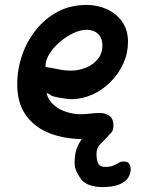

<svg xmlns="http://www.w3.org/2000/svg" viewBox="-20 -550 594 780"><path d="M317 15Q245 15 184.5 -7.5Q124 -30 87 -79.5Q50 -129 50 -208Q50 -268 69.5 -325Q89 -382 126 -428.5Q163 -475 215 -502.5Q267 -530 332 -530Q376 -530 414.5 -512.5Q453 -495 476.5 -461.5Q500 -428 500 -380Q500 -334 481 -292Q462 -250 429 -217Q396 -184 354.5 -165.5Q313 -147 268 -147Q261 -147 237 -150.5Q213 -154 199 -158Q189 -160 183 -166Q181 -167 176 -169.5Q171 -172 169 -172Q176 -143 198.5 -123.5Q221 -104 250.5 -95Q280 -86 307 -86Q326 -86 345.5 -88.5Q365 -91 387 -91Q409 -91 425 -79Q441 -67 441 -40Q441 -18 427.5 -6Q414 6 393.5 10Q373 14 352.5 14.5Q332 15 317 15ZM268 -263Q298 -263 327.5 -274.5Q357 -286 376.5 -309Q396 -332 396 -366Q396 -395 378.5 -412Q361 -429 332 -429Q306 -429 277 -415Q248 -401 222.5 -379Q197 -357 181 -331.5Q165 -306 165 -282V-278Q191 -274 217 -268.5Q243 -263 268 -263ZM393 210Q371 210 347.5 203Q324 196 311 180Q301 167 292 149.5Q283 132 283 110Q283 65 301.5 32Q320 -1 345.5 -20Q371 -39 390 -40Q406 -40 417.5 -35Q429 -30 429 -23Q429 -6 415 7.5Q401 21 386.5 36.5Q372 52 372 75Q372 100 379 114Q386 128 407 128Q428 128 440.5 122.5Q453 117 462.5 111.5Q472 106 482 106Q500 106 505.5 116Q511 126 511 138Q511 155 501 171.5Q491 188 465.5 199Q440 210 393 210Z"/></svg>

Font: Fuzzy Bubbles
Style: Bold
Weight: 700
Designer: Robert E. Leuschke
Foundry: Robert E. Leuschke
Version: Version 1.010; ttfautohint (v1.8.3)